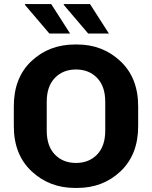

<svg xmlns="http://www.w3.org/2000/svg" viewBox="-20 -915 748 945"><path d="M232 -895 325 -750H223L102 -892L104 -895ZM423 -895 516 -750H414L293 -892L295 -895ZM349 10Q223 10 135.5 -72Q48 -154 48 -294V-392Q48 -533 135 -614.5Q222 -696 349 -696H360Q485 -696 572.5 -614Q660 -532 660 -392V-294Q660 -154 573.5 -72Q487 10 360 10ZM498 -272V-414Q498 -490 458 -531.5Q418 -573 354 -573Q290 -573 250 -531.5Q210 -490 210 -414V-272Q210 -196 250 -154.5Q290 -113 354 -113Q418 -113 458 -154.5Q498 -196 498 -272Z"/></svg>

Font: Chivo
Style: Bold
Weight: 700
Designer: Hector Gatti
Foundry: Omnibus-Type
Version: Version 1.007;PS 001.007;hotconv 1.0.88;makeotf.lib2.5.64775